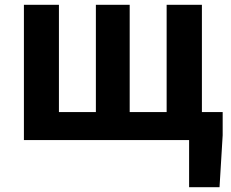

<svg xmlns="http://www.w3.org/2000/svg" viewBox="-20 -580 958 795"><path d="M902 -116V-20L889 195H763V0H79V-560H224V-116H377V-560H517V-116H670V-560H816V-116Z"/></svg>

Font: SpoqaHanSansJP-Bold
Style: Regular
Weight: 700
Designer: [Source Han Sans]
Ryoko NISHIZUKA  (kana & ideographs); Paul D. Hunt (Latin, Greek & Cyrillic); Wenlong ZHANG  (bopomofo
Foundry: Spoqa (http://bi.spoqa.com)
Version: Version 1.002.20150607